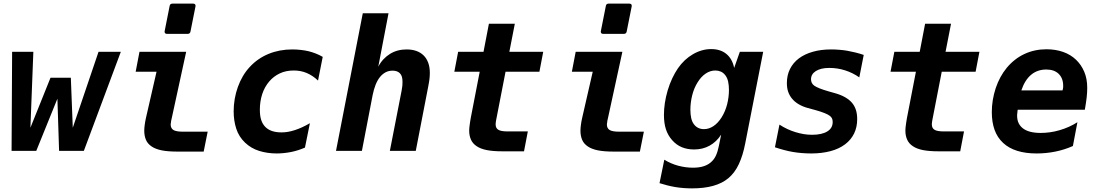

<svg xmlns="http://www.w3.org/2000/svg" viewBox="-20 -833 6061 1060"><path d="M46.9 -546.9H164.1L147.9 -127.9L258.8 -403.8H371.1L381.8 -127.9L523.9 -546.9H647L442.9 0H306.2L296.9 -288.1L180.2 0H43.9Z M902.3 -646Q888.7 -646 888.7 -658.2Q888.7 -660.6 889.2 -662.1L916.5 -799.8Q918.5 -813 932.1 -813H1045.9Q1059.6 -813 1059.6 -800.8Q1059.6 -798.3 1059.1 -796.9L1031.7 -659.2Q1029.3 -646 1016.1 -646ZM959.5 3.9Q907.2 3.9 873 -2.9Q838.9 -9.8 817.9 -23.9Q794.9 -39.1 785.6 -61.3Q776.4 -83.5 776.4 -111.8Q776.4 -120.1 777.1 -127.2Q777.8 -134.3 778.8 -142.6Q780.3 -153.8 781.7 -161.9Q783.2 -169.9 785.6 -181.2L844.2 -437H729L750 -546.9H1007.8L926.8 -174.3Q925.3 -168.5 924.8 -165.8Q924.3 -163.1 924.3 -161.9Q924.3 -160.6 924.3 -159.7Q924.3 -158.7 923.8 -156.7Q922.9 -152.8 922.6 -149.9Q922.4 -147 922.4 -144Q922.4 -135.7 925.8 -128.2Q929.2 -120.6 937.5 -115.2Q952.6 -106 990.7 -106H1126.5L1104.5 3.9Z M1507.3 14.2Q1456.1 14.2 1411.1 0.2Q1366.2 -13.7 1332.5 -45.9Q1298.8 -78.1 1284.4 -122.3Q1270 -166.5 1270 -218.8Q1270 -253.4 1275.9 -287.1Q1281.7 -320.8 1293 -352.3Q1304.2 -383.8 1320.8 -412.1Q1337.4 -440.4 1359.4 -463.9Q1403.3 -511.2 1463.1 -535.6Q1522.9 -560.1 1593.3 -560.1Q1617.7 -560.1 1641.1 -557.4Q1664.6 -554.7 1683.1 -550.3Q1703.1 -545.4 1723.1 -537.6Q1743.2 -529.8 1761.7 -519L1735.8 -388.2Q1706.5 -416 1672.9 -430.2Q1640.6 -443.8 1601.6 -443.8Q1558.1 -443.8 1524.4 -427.7Q1490.7 -411.6 1466.8 -383.8Q1440.4 -353 1427.5 -313Q1414.6 -272.9 1414.6 -227.5Q1414.6 -193.8 1421.9 -171.1Q1429.2 -148.4 1444.3 -132.8Q1459.5 -117.2 1481.9 -109.6Q1504.4 -102.1 1533.7 -102.1Q1552.2 -102.1 1570.3 -105.2Q1588.4 -108.4 1607.9 -114.7Q1626 -120.6 1646.2 -129.6Q1666.5 -138.7 1690.9 -152.8L1663.6 -18.1Q1625.5 -1.5 1586.4 6.3Q1565.9 10.3 1546.1 12.2Q1526.4 14.2 1507.3 14.2Z M1982.9 -759.8H2125L2068.4 -464.8Q2080.6 -488.3 2097.2 -505.9Q2113.8 -523.4 2132.8 -535.2Q2172.9 -560.1 2224.6 -560.1Q2254.4 -560.1 2278.3 -551.8Q2302.2 -543.5 2319.3 -526.4Q2335.4 -510.3 2344.2 -486.3Q2353 -462.4 2353 -429.7Q2353 -422.9 2352.5 -414.6Q2352.1 -406.2 2351.1 -397Q2350.1 -391.1 2348.4 -378.9Q2346.7 -366.7 2344.2 -355.5L2275.4 0H2132.3L2197.3 -333Q2197.8 -335 2198.2 -339.1Q2198.7 -343.3 2199.5 -347.4Q2200.2 -351.6 2200.7 -355Q2201.2 -358.4 2201.2 -358.9Q2201.7 -365.2 2201.9 -371.6Q2202.1 -377.9 2202.1 -382.8Q2202.1 -397 2199 -408.4Q2195.8 -419.9 2188 -428.2Q2173.8 -442.9 2147.5 -442.9Q2125.5 -442.9 2108.4 -433.6Q2091.3 -424.3 2078.1 -408.2Q2063.5 -390.1 2053.5 -364.7Q2043.5 -339.4 2037.1 -307.1L1978 0H1835Z M2753.4 2.4Q2701.7 2.4 2667.5 -4.4Q2633.3 -11.2 2612.3 -25.4Q2589.8 -40 2580.1 -62Q2570.3 -84 2570.3 -111.8Q2570.3 -120.1 2571 -126.7Q2571.8 -133.3 2572.8 -141.6Q2573.7 -147.5 2575.2 -159.2Q2576.7 -170.9 2579.1 -182.6L2628.4 -437H2488.3L2509.3 -546.9H2649.4L2679.2 -702.1H2822.3L2792 -546.9H2979L2958 -437H2771L2720.2 -175.8Q2719.7 -173.3 2719 -169.4Q2718.3 -165.5 2717.3 -158.7Q2716.8 -154.8 2716.6 -152.1Q2716.3 -149.4 2716.3 -146.5Q2716.3 -125.5 2731 -116.7Q2745.1 -107.4 2784.2 -107.4H2894L2873 2.4H2753.4Z M3310.5 -646Q3296.9 -646 3296.9 -658.2Q3296.9 -660.6 3297.4 -662.1L3324.7 -799.8Q3326.7 -813 3340.3 -813H3454.1Q3467.8 -813 3467.8 -800.8Q3467.8 -798.3 3467.3 -796.9L3439.9 -659.2Q3437.5 -646 3424.3 -646ZM3367.7 3.9Q3315.4 3.9 3281.2 -2.9Q3247.1 -9.8 3226.1 -23.9Q3203.1 -39.1 3193.8 -61.3Q3184.6 -83.5 3184.6 -111.8Q3184.6 -120.1 3185.3 -127.2Q3186 -134.3 3187 -142.6Q3188.5 -153.8 3189.9 -161.9Q3191.4 -169.9 3193.8 -181.2L3252.4 -437H3137.2L3158.2 -546.9H3416L3335 -174.3Q3333.5 -168.5 3333 -165.8Q3332.5 -163.1 3332.5 -161.9Q3332.5 -160.6 3332.5 -159.7Q3332.5 -158.7 3332 -156.7Q3331.1 -152.8 3330.8 -149.9Q3330.6 -147 3330.6 -144Q3330.6 -135.7 3334 -128.2Q3337.4 -120.6 3345.7 -115.2Q3360.8 -106 3398.9 -106H3534.7L3512.7 3.9Z M3800.8 207Q3752.4 207 3708 199.7Q3685.5 195.8 3664.1 190.4Q3642.6 185.1 3621.1 178.2L3647.5 48.8Q3684.6 71.3 3724.6 82Q3745.1 87.4 3765.4 90.1Q3785.6 92.8 3805.7 92.8Q3837.9 92.8 3861.8 85.7Q3885.7 78.6 3902.8 64.5Q3921.9 48.8 3932.1 26.6Q3942.4 4.4 3948.2 -24.9L3961.4 -89.8Q3935.1 -49.3 3897.5 -28.8Q3859.9 -7.8 3812 -7.8Q3774.9 -7.8 3744.9 -20Q3714.8 -32.2 3690.9 -59.1Q3667.5 -85.4 3656.5 -119.1Q3645.5 -152.8 3645.5 -198.7Q3645.5 -230.5 3650.6 -264.6Q3655.8 -298.8 3666 -333.5Q3677.2 -370.6 3691.4 -400.6Q3705.6 -430.7 3722.2 -455.1Q3756.8 -505.4 3805.7 -533.7Q3854.5 -562 3906.2 -562Q3957.5 -562 3990.2 -535.2Q4022.9 -508.3 4033.2 -458L4064.5 -546.9H4193.4L4094.2 -41Q4081.5 24.9 4059.1 73Q4036.6 121.1 4001 150.9Q3934.1 207 3800.8 207ZM3866.7 -120.1Q3893.6 -120.1 3918.5 -136.5Q3943.4 -152.8 3963.9 -185.1Q3984.4 -217.8 3994.4 -257.3Q4004.4 -296.9 4004.4 -336.4Q4004.4 -361.3 4000 -382.1Q3995.6 -402.8 3984.4 -417.5Q3973.6 -431.6 3959.5 -437.7Q3945.3 -443.8 3929.2 -443.8Q3901.4 -443.8 3876.2 -427Q3851.1 -410.2 3832 -379.4Q3811.5 -347.2 3801.5 -306.9Q3791.5 -266.6 3791.5 -227.1Q3791.5 -202.1 3795.9 -181.6Q3800.3 -161.1 3811 -147Q3831.1 -120.1 3866.7 -120.1Z M4459 14.2Q4433.1 14.2 4406.2 12Q4379.4 9.8 4357.4 5.9Q4334 2 4308.3 -4.9Q4282.7 -11.7 4258.3 -20L4283.2 -145Q4306.6 -129.9 4327.4 -120.4Q4348.1 -110.8 4371.6 -103.5Q4394 -96.7 4416.3 -92.8Q4438.5 -88.9 4463.4 -88.9Q4517.1 -88.9 4547.4 -107.4Q4577.1 -125.5 4577.1 -159.2Q4577.1 -172.4 4573 -179.9Q4568.8 -187.5 4562 -192.9Q4552.2 -200.7 4532.2 -208.7Q4512.2 -216.8 4482.4 -225.1L4439.5 -236.8Q4412.6 -244.1 4390.1 -257.1Q4367.7 -270 4352.1 -289.1Q4338.9 -305.2 4331.5 -325.9Q4324.2 -346.7 4324.2 -374.5Q4324.2 -417.5 4341.3 -451.9Q4358.4 -486.3 4390.1 -510.3Q4421.9 -534.2 4467 -547.1Q4512.2 -560.1 4568.4 -560.1Q4590.8 -560.1 4614.7 -558.1Q4638.7 -556.2 4658.2 -552.7Q4677.7 -549.3 4702.6 -543.2Q4727.5 -537.1 4748.5 -529.8L4724.1 -405.8Q4687 -431.6 4645 -444.8Q4623.5 -451.7 4601.8 -454.8Q4580.1 -458 4558.6 -458Q4533.7 -458 4515.9 -453.6Q4498 -449.2 4484.4 -440.9Q4457.5 -423.8 4457.5 -395.5Q4457.5 -373 4475.6 -359.9Q4485.4 -353 4504.6 -345.2Q4523.9 -337.4 4556.2 -328.1L4592.3 -317.9Q4624.5 -308.6 4647.2 -295.2Q4669.9 -281.7 4683.6 -265.6Q4697.8 -249 4705.1 -226.8Q4712.4 -204.6 4712.4 -175.3Q4712.4 -130.9 4695.3 -95.9Q4678.2 -61 4646 -36.6Q4611.8 -10.7 4564 1.7Q4516.1 14.2 4459 14.2Z M5161.6 2.4Q5109.9 2.4 5075.7 -4.4Q5041.5 -11.2 5020.5 -25.4Q4998 -40 4988.3 -62Q4978.5 -84 4978.5 -111.8Q4978.5 -120.1 4979.2 -126.7Q4980 -133.3 4981 -141.6Q4981.9 -147.5 4983.4 -159.2Q4984.9 -170.9 4987.3 -182.6L5036.6 -437H4896.5L4917.5 -546.9H5057.6L5087.4 -702.1H5230.5L5200.2 -546.9H5387.2L5366.2 -437H5179.2L5128.4 -175.8Q5127.9 -173.3 5127.2 -169.4Q5126.5 -165.5 5125.5 -158.7Q5125 -154.8 5124.8 -152.1Q5124.5 -149.4 5124.5 -146.5Q5124.5 -125.5 5139.2 -116.7Q5153.3 -107.4 5192.4 -107.4H5302.2L5281.2 2.4H5161.6Z M5703.1 14.2Q5581.1 14.2 5518.6 -43.5Q5486.3 -73.2 5470.9 -116Q5455.6 -158.7 5455.6 -213.9Q5455.6 -280.8 5477.1 -346.2Q5488.3 -379.4 5503.2 -406.7Q5518.1 -434.1 5537.6 -458Q5558.6 -483.4 5583.3 -502.7Q5607.9 -522 5635.3 -534.7Q5691.4 -561 5757.3 -561Q5807.1 -561 5849.1 -546.4Q5891.1 -531.7 5921.4 -502.4Q5949.7 -475.1 5966.1 -436.5Q5982.4 -397.9 5982.4 -348.1Q5982.4 -338.4 5981.7 -323.7Q5981 -309.1 5979.5 -296.4Q5978.5 -286.6 5975.6 -266.8Q5972.7 -247.1 5969.2 -227.1H5598.6Q5597.7 -223.1 5597.4 -219.2Q5597.2 -215.3 5596.7 -211.4L5595.2 -196.8Q5595.2 -169.9 5604 -152.6Q5612.8 -135.3 5627.9 -124Q5660.6 -99.1 5725.6 -99.1Q5751 -99.1 5777.3 -102.8Q5803.7 -106.4 5830.1 -114.3Q5882.8 -129.4 5928.2 -158.2L5903.3 -26.9Q5856.9 -6.3 5806.6 3.9Q5755.9 14.2 5703.1 14.2ZM5846.2 -334Q5848.1 -340.3 5849.1 -347.7Q5849.6 -351.1 5849.6 -354Q5849.6 -356.9 5849.6 -359.9Q5849.6 -400.9 5824.7 -425.3Q5800.3 -449.2 5756.3 -449.2Q5707.5 -449.2 5672.9 -420.4Q5638.2 -391.6 5618.7 -334Z"/></svg>

Font: Hack
Style: Bold Italic
Weight: 700
Italic angle: -11°
Monospace: yes
Designer: Christopher Simpkins
Foundry: Christopher Simpkins
Version: Version 2.017; ttfautohint (v1.4.1) -l 4 -r 80 -G 350 -x 0 -